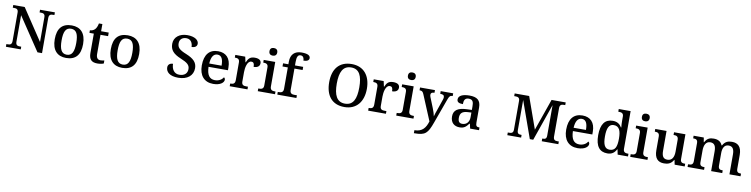

<svg xmlns="http://www.w3.org/2000/svg" viewBox="-15 -1882 12658 3234"><g transform="rotate(10 6314.0 -265.0)"><path d="M35 0H289V-46H266C227 -46 195 -54 195 -115V-568L575 0H653V-599C653 -660 685 -668 724 -668H747V-714H493V-668H515C554 -668 587 -660 587 -603V-179L231 -714H35V-668H57C96 -668 129 -660 129 -603V-115C129 -54 97 -46 57 -46H35Z M1064 10C1224 10 1308 -81 1308 -269C1308 -457 1216 -547 1067 -547C906 -547 823 -457 823 -269C823 -81 915 10 1064 10ZM1066 -46C974 -46 940 -123 940 -269C940 -416 973 -490 1065 -490C1157 -490 1191 -416 1191 -269C1191 -123 1158 -46 1066 -46Z M1601 10C1646 10 1689 0 1708 -9V-60C1687 -56 1666 -52 1641 -52C1595 -52 1569 -82 1569 -147V-475H1699V-536H1569V-659H1510C1500 -610 1486 -577 1464 -554C1443 -532 1410 -519 1380 -519V-475H1455V-146C1455 -30 1504 10 1601 10Z M2023 10C2183 10 2267 -81 2267 -269C2267 -457 2175 -547 2026 -547C1865 -547 1782 -457 1782 -269C1782 -81 1874 10 2023 10ZM2025 -46C1933 -46 1899 -123 1899 -269C1899 -416 1932 -490 2024 -490C2116 -490 2150 -416 2150 -269C2150 -123 2117 -46 2025 -46Z M2982 10C3137 10 3236 -69 3236 -197C3236 -298 3172 -355 3049 -406C2926 -455 2890 -491 2890 -564C2890 -630 2935 -670 3005 -670C3086 -670 3115 -600 3115 -540C3174 -540 3208 -566 3208 -611C3208 -671 3141 -724 3013 -724C2882 -724 2785 -653 2785 -536C2785 -430 2841 -369 2970 -316C3085 -268 3129 -234 3129 -163C3129 -88 3078 -43 2992 -43C2903 -43 2859 -113 2857 -206C2807 -206 2771 -180 2771 -131C2771 -53 2835 10 2982 10Z M3580 10C3705 10 3763 -46 3763 -92C3763 -110 3754 -125 3742 -131C3718 -91 3668 -57 3599 -57C3508 -57 3459 -118 3455 -260H3787V-307C3787 -466 3704 -547 3570 -547C3423 -547 3339 -452 3339 -264C3339 -91 3427 10 3580 10ZM3668 -317H3457C3463 -429 3501 -489 3569 -489C3642 -489 3668 -422 3668 -317Z M3863 0H4167V-46H4137C4095 -46 4059 -54 4059 -113V-275C4059 -342 4078 -471 4151 -471C4190 -471 4203 -446 4203 -391C4274 -391 4307 -423 4307 -471C4307 -519 4272 -547 4197 -547C4111 -547 4085 -504 4059 -444H4054L4034 -536H3864V-490H3867C3911 -490 3946 -481 3946 -422V-118C3946 -55 3911 -46 3866 -46H3863Z M4486 -633C4522 -633 4553 -651 4553 -698C4553 -746 4522 -763 4486 -763C4449 -763 4420 -746 4420 -698C4420 -651 4449 -633 4486 -633ZM4343 0H4638V-46H4626C4586 -46 4547 -54 4547 -115V-536H4350V-490H4356C4394 -490 4434 -482 4434 -425V-112C4434 -54 4395 -46 4356 -46H4343Z M4677 0H5004V-46H4963C4924 -46 4885 -54 4885 -115V-482H5025V-536H4885V-594C4885 -679 4901 -720 4950 -720C4997 -720 5011 -677 5011 -640C5070 -640 5107 -660 5107 -699C5107 -740 5070 -770 4958 -770C4838 -770 4772 -702 4772 -582V-536H4681V-482H4772V-115C4772 -54 4733 -46 4693 -46H4677Z M5824 10C6031 10 6146 -137 6146 -358C6146 -580 6031 -725 5825 -725C5606 -725 5501 -580 5501 -359C5501 -137 5606 10 5824 10ZM5824 -48C5684 -48 5631 -162 5631 -358C5631 -554 5684 -667 5825 -667C5965 -667 6016 -554 6016 -358C6016 -162 5965 -48 5824 -48Z M6231 0H6535V-46H6505C6463 -46 6427 -54 6427 -113V-275C6427 -342 6446 -471 6519 -471C6558 -471 6571 -446 6571 -391C6642 -391 6675 -423 6675 -471C6675 -519 6640 -547 6565 -547C6479 -547 6453 -504 6427 -444H6422L6402 -536H6232V-490H6235C6279 -490 6314 -481 6314 -422V-118C6314 -55 6279 -46 6234 -46H6231Z M6854 -633C6890 -633 6921 -651 6921 -698C6921 -746 6890 -763 6854 -763C6817 -763 6788 -746 6788 -698C6788 -651 6817 -633 6854 -633ZM6711 0H7006V-46H6994C6954 -46 6915 -54 6915 -115V-536H6718V-490H6724C6762 -490 6802 -482 6802 -425V-112C6802 -54 6763 -46 6724 -46H6711Z M7055 189V240H7067C7251 240 7290 197 7360 3L7511 -414C7533 -475 7549 -490 7587 -490H7591V-536H7377V-490H7380C7424 -490 7447 -477 7447 -444C7447 -433 7444 -414 7438 -399L7371 -204C7361 -174 7344 -131 7337 -97C7332 -128 7315 -181 7296 -229L7224 -408C7219 -422 7216 -435 7216 -446C7216 -477 7237 -490 7276 -490H7279V-536H7024V-488H7027C7062 -488 7079 -478 7096 -439L7279 -1C7246 109 7192 189 7055 189Z M7795 10C7876 10 7906 -25 7949 -80H7957L7975 0H8127V-46H8123C8078 -46 8062 -62 8062 -117V-375C8062 -501 7998 -547 7870 -547C7766 -547 7681 -519 7681 -449C7681 -402 7716 -385 7783 -385C7783 -447 7798 -493 7866 -493C7939 -493 7949 -444 7949 -373V-315L7866 -312C7714 -307 7639 -258 7639 -151C7639 -41 7706 10 7795 10ZM7829 -56C7779 -56 7756 -86 7756 -146C7756 -222 7789 -262 7891 -267L7949 -270V-191C7949 -108 7902 -56 7829 -56Z M8611 0H8847V-46H8843C8798 -46 8771 -54 8771 -115V-630L8996 0H9054L9274 -631V-106C9272 -53 9248 -46 9205 -46H9200V0H9484V-46H9461C9422 -46 9390 -54 9390 -115V-599C9390 -660 9422 -668 9461 -668H9484V-714H9242L9052 -172L8859 -714H8611V-668H8633C8672 -668 8705 -660 8705 -603V-110C8705 -53 8672 -46 8633 -46H8611Z M9812 10C9937 10 9995 -46 9995 -92C9995 -110 9986 -125 9974 -131C9950 -91 9900 -57 9831 -57C9740 -57 9691 -118 9687 -260H10019V-307C10019 -466 9936 -547 9802 -547C9655 -547 9571 -452 9571 -264C9571 -91 9659 10 9812 10ZM9900 -317H9689C9695 -429 9733 -489 9801 -489C9874 -489 9900 -422 9900 -317Z M10322 10C10400 10 10445 -27 10475 -86H10481L10498 0H10675V-46H10668C10624 -46 10586 -55 10586 -114V-760H10383V-714H10391C10435 -714 10473 -706 10473 -648V-575C10473 -543 10475 -496 10479 -461H10473C10444 -511 10398 -547 10321 -547C10190 -547 10118 -460 10118 -267C10118 -75 10190 10 10322 10ZM10348 -58C10266 -58 10234 -127 10234 -267C10234 -404 10266 -479 10347 -479C10443 -479 10473 -404 10473 -268C10473 -126 10443 -58 10348 -58Z M10856 -633C10892 -633 10923 -651 10923 -698C10923 -746 10892 -763 10856 -763C10819 -763 10790 -746 10790 -698C10790 -651 10819 -633 10856 -633ZM10713 0H11008V-46H10996C10956 -46 10917 -54 10917 -115V-536H10720V-490H10726C10764 -490 10804 -482 10804 -425V-112C10804 -54 10765 -46 10726 -46H10713Z M11291 10C11355 10 11411 -5 11452 -78H11457L11473 0H11645V-46H11640C11598 -46 11563 -53 11563 -111V-536H11368V-490H11371C11414 -490 11450 -482 11450 -421V-220C11450 -124 11416 -61 11336 -61C11262 -61 11240 -113 11240 -199V-536H11047V-490H11050C11095 -490 11127 -480 11127 -421V-187C11127 -50 11186 10 11291 10Z M11694 0H11976V-46H11973C11929 -46 11894 -54 11894 -112V-316C11894 -401 11921 -476 12001 -476C12072 -476 12097 -426 12097 -340V0H12287V-46H12284C12239 -46 12211 -55 12211 -117V-329C12211 -408 12237 -476 12314 -476C12385 -476 12410 -426 12410 -340V0H12600V-46H12597C12552 -46 12524 -55 12524 -117V-352C12524 -488 12462 -547 12360 -547C12298 -547 12242 -533 12202 -458H12194C12169 -523 12114 -547 12047 -547C11985 -547 11935 -533 11895 -458H11890L11877 -536H11703V-491H11706C11750 -491 11781 -482 11781 -424V-117C11781 -55 11749 -46 11704 -46H11694Z"/></g></svg>

Font: Noto Serif Oriya Medium
Style: Regular
Weight: 500
Designer: David Williams
Foundry: Google LLC, David Williams
Version: Version 1.051